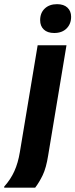

<svg xmlns="http://www.w3.org/2000/svg" viewBox="-73 -712 353 899"><path d="M-53.3 166.7V161.7Q-23.3 128.3 -5.8 89.6Q11.7 50.8 20 0L103.3 -500H238.3L152.5 15.8Q143.3 74.2 127.1 107.9Q110.8 141.7 91.7 166.7ZM180.8 -557.5Q149.2 -557.5 132.1 -573.8Q115 -590 115 -617.5Q115 -651.7 136.7 -672.1Q158.3 -692.5 194.2 -692.5Q225.8 -692.5 242.9 -676.2Q260 -660 260 -633.3Q260 -600 238.8 -578.8Q217.5 -557.5 180.8 -557.5Z"/></svg>

Font: Familjen Grotesk
Style: Bold Italic
Weight: 700
Italic angle: -9.46201°
Designer: Anders Wikstroem, Jonas Baeckman, Matilda Gysing, Kristian Moeller
Foundry: Familjen STHLM AB
Version: Version 2.002; ttfautohint (v1.8.4.7-5d5b)